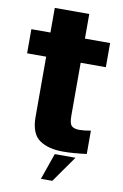

<svg xmlns="http://www.w3.org/2000/svg" viewBox="-97 -781 645 1006"><g transform="rotate(10 225.0 -278.5)"><path d="M283.5 7.5Q203.5 7.5 157 -25.5Q110.5 -58.5 110.5 -147V-467H9V-595.5H110.5V-726.5H294V-595.5H428V-467H294V-185Q294 -143.5 307 -131.5Q320 -119.5 347 -119.5Q374.5 -119.5 408.5 -126V-2Q338.5 7.5 283.5 7.5ZM194.4 168.1 243.5 27.9H353.8L255 168.1Z"/></g></svg>

Font: Anybody ExtraBold
Style: Regular
Weight: 800
Designer: Tyler Finck
Foundry: Etcetera Type Company
Version: Version 1.010; ttfautohint (v1.8.3) -l 8 -r 50 -G 200 -x 14 